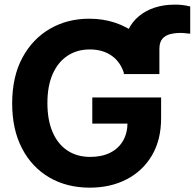

<svg xmlns="http://www.w3.org/2000/svg" viewBox="-20 -820 861 849"><path d="M684.8 -492.4H527.5L528.9 -603.5Q529.4 -651 546.9 -687.6Q564.5 -724.2 595.1 -749.2Q625.8 -774.2 665.4 -786.8Q705.1 -799.4 749.8 -799.4Q767.8 -799.9 785.3 -797.9Q802.7 -796 821.1 -791.4V-670.9Q810.7 -671.9 800 -673.1Q789.3 -674.4 778.5 -674.4Q754 -674.4 732.5 -669Q711 -663.6 697.9 -648.3Q684.8 -633 684.8 -603.5ZM377.3 9.8Q275.1 9.8 197.7 -35.5Q120.3 -80.8 77.1 -164.4Q33.8 -247.9 33.8 -362.7Q33.8 -480.9 79 -564.7Q124.1 -648.5 201.2 -692.9Q278.2 -737.3 374.4 -737.3Q436.1 -737.3 489.3 -719.5Q542.5 -701.7 583.9 -668.8Q625.3 -635.8 651.4 -591.1Q677.5 -546.3 685.2 -492.4H529.3Q522 -518 508.4 -538.2Q494.9 -558.4 475.4 -572.5Q456 -586.6 431.3 -594Q406.6 -601.4 376.8 -601.4Q321.4 -601.4 279.1 -573.8Q236.8 -546.2 213.2 -493.2Q189.6 -440.1 189.6 -364.5Q189.6 -288.4 212.9 -235.2Q236.1 -181.9 278.5 -154.1Q320.8 -126.2 378.5 -126.2Q430.5 -126.2 467.4 -144.8Q504.4 -163.5 524.1 -197.6Q543.8 -231.7 543.8 -278.1L575.2 -273.4H388.1V-389.1H692.4V-297.5Q692.4 -201.8 652 -133Q611.5 -64.2 540.3 -27.2Q469 9.8 377.3 9.8Z"/></svg>

Font: Inter Tight
Style: Regular
Weight: 400
Designer: Rasmus Andersson
Foundry: rsms
Version: Version 3.002